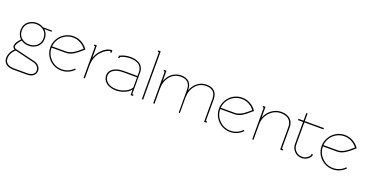

<svg xmlns="http://www.w3.org/2000/svg" viewBox="-33 -1501 4878 2536"><g transform="rotate(20 2406.0 -232.5)"><path d="M106 -34.2Q77.1 -16.1 56.6 22.7Q36.1 61.5 36.1 99.1Q36.1 112.3 39.1 124.3Q42 136.2 50.5 149.9Q59.1 163.6 72.8 173.3Q86.4 183.1 109.9 189.5Q133.3 195.8 164.1 195.8H347.2Q401.4 195.8 428.2 173.8Q455.1 151.9 455.1 120.1Q455.1 90.8 434.6 65.9Q414.1 41 378.9 32.2ZM241.2 -169.9Q280.8 -169.9 314.5 -185.1Q348.1 -200.2 370.6 -233.4Q393.1 -266.6 393.1 -312Q393.1 -379.9 348.1 -417.5Q303.2 -455.1 241.2 -455.1Q179.2 -455.1 134 -417.5Q88.9 -379.9 88.9 -312Q88.9 -244.1 134 -207Q179.2 -169.9 241.2 -169.9ZM361.8 -429.2Q411.1 -383.3 411.1 -312Q411.1 -273.9 396.7 -242.7Q382.3 -211.4 357.9 -191.9Q333.5 -172.4 303.5 -162.1Q273.4 -151.9 241.2 -151.9Q178.7 -151.9 133.8 -185.1Q112.8 -164.1 93.5 -135.3Q74.2 -106.4 74.2 -85Q74.2 -58.6 106.9 -51.8L383.8 15.1Q424.8 24.9 449 54.7Q473.1 84.5 473.1 120.1Q473.1 159.7 440.9 186.8Q408.7 213.9 347.2 213.9H164.1Q89.8 213.9 54 181.4Q18.1 148.9 18.1 99.1Q18.1 61 37.6 21.2Q57.1 -18.6 85.9 -41Q56.2 -54.7 56.2 -85Q56.2 -112.3 76.9 -142.8Q97.7 -173.3 120.1 -195.8Q70.8 -241.7 70.8 -312Q70.8 -350.1 85.4 -381.6Q100.1 -413.1 124.3 -432.6Q148.4 -452.1 178.7 -462.6Q209 -473.1 241.2 -473.1Q294.4 -473.1 337.9 -445.8H463.9V-429.2Z M518.1 -231.9Q518.1 -280.8 537.4 -325.4Q556.6 -370.1 588.9 -402.3Q621.1 -434.6 665.8 -453.9Q710.4 -473.1 758.8 -473.1Q819.8 -473.1 872.6 -444.6Q925.3 -416 959 -367.2L962.9 -359.9L957 -355Q950.2 -349.6 927 -329.1Q903.8 -308.6 886.5 -295.4Q869.1 -282.2 843.5 -265.6Q817.9 -249 790.5 -240.5Q763.2 -231.9 735.8 -231.9H536.1Q536.1 -139.6 601.3 -74.2Q666.5 -8.8 758.8 -8.8Q806.2 -8.8 848.4 -27.3Q890.6 -45.9 921.9 -79.1L935.1 -67.9Q901.4 -31.7 855.7 -11.5Q810.1 8.8 758.8 8.8Q693.4 8.8 637.9 -23.4Q582.5 -55.7 550.3 -111.1Q518.1 -166.5 518.1 -231.9ZM536.1 -250H735.8Q755.9 -250 776.9 -256.1Q797.9 -262.2 814 -269.8Q830.1 -277.3 850.8 -291.7Q871.6 -306.2 882.6 -315.2Q893.6 -324.2 913.1 -341.1Q932.6 -357.9 939 -362.8Q907.2 -405.3 860.1 -430.2Q813 -455.1 758.8 -455.1Q701.7 -455.1 652.1 -428Q602.5 -400.9 571.5 -353.8Q540.5 -306.6 536.1 -250Z M1293.5 -473.1H1302.7V-438H1284.7V-455.1Q1254.4 -452.1 1220.5 -431.2Q1186.5 -410.2 1156.5 -376.7Q1126.5 -343.3 1106.9 -293Q1087.4 -242.7 1087.4 -188V0H1069.3V-445.8H1052.7V-463.9H1087.4V-288.1Q1106 -342.8 1142.1 -386Q1178.2 -429.2 1218 -451.2Q1257.8 -473.1 1293.5 -473.1Z M1730.5 -108.9V-250H1533.2Q1449.2 -250 1402.3 -217.8Q1355.5 -185.5 1355.5 -139.2Q1355.5 -79.6 1403.1 -44.2Q1450.7 -8.8 1524.4 -8.8Q1587.4 -8.8 1647.9 -36.4Q1708.5 -64 1730.5 -108.9ZM1408.2 -430.2V-436L1413.1 -438Q1477.1 -473.1 1564.5 -473.1Q1600.6 -473.1 1632.1 -464.8Q1663.6 -456.5 1689.9 -439.5Q1716.3 -422.4 1731.7 -391.8Q1747.1 -361.3 1747.1 -320.8V-18.1H1765.1V0H1730.5V-79.1Q1698.7 -36.6 1640.6 -13.9Q1582.5 8.8 1524.4 8.8Q1444.3 8.8 1390.9 -31Q1337.4 -70.8 1337.4 -139.2Q1337.4 -194.3 1390.6 -231.2Q1443.8 -268.1 1533.2 -268.1H1730.5V-320.8Q1730.5 -351.6 1720.2 -375.7Q1710 -399.9 1693.8 -414.6Q1677.7 -429.2 1655.3 -438.5Q1632.8 -447.8 1610.8 -451.4Q1588.9 -455.1 1564.5 -455.1Q1485.4 -455.1 1426.3 -424.8V-407.2H1408.2Z M1872.1 -679.2H1906.7V0H1888.7V-661.1H1872.1Z M2272.5 -473.1Q2347.2 -473.1 2385.3 -433.6Q2423.3 -394 2423.3 -320.8V-317.9Q2448.7 -389.2 2503.4 -431.2Q2558.1 -473.1 2629.4 -473.1Q2704.1 -473.1 2742.9 -433.6Q2781.7 -394 2781.7 -320.8V-18.1H2798.3V0H2763.7V-320.8Q2763.7 -342.3 2760 -360.8Q2756.3 -379.4 2747.1 -397.2Q2737.8 -415 2722.9 -427.5Q2708 -439.9 2684.3 -447.5Q2660.6 -455.1 2629.4 -455.1Q2539.6 -455.1 2481.4 -386.5Q2423.3 -317.9 2423.3 -213.9V0H2406.7V-320.8Q2406.7 -342.3 2403.1 -360.8Q2399.4 -379.4 2390.1 -397.2Q2380.9 -415 2366 -427.5Q2351.1 -439.9 2327.4 -447.5Q2303.7 -455.1 2272.5 -455.1Q2182.6 -455.1 2124.5 -386.5Q2066.4 -317.9 2066.4 -213.9V0H2048.3V-445.8H2031.7V-463.9H2066.4V-317.9Q2091.8 -389.2 2146.5 -431.2Q2201.2 -473.1 2272.5 -473.1Z M2888.7 -231.9Q2888.7 -280.8 2908 -325.4Q2927.2 -370.1 2959.5 -402.3Q2991.7 -434.6 3036.4 -453.9Q3081.1 -473.1 3129.4 -473.1Q3190.4 -473.1 3243.2 -444.6Q3295.9 -416 3329.6 -367.2L3333.5 -359.9L3327.6 -355Q3320.8 -349.6 3297.6 -329.1Q3274.4 -308.6 3257.1 -295.4Q3239.7 -282.2 3214.1 -265.6Q3188.5 -249 3161.1 -240.5Q3133.8 -231.9 3106.4 -231.9H2906.7Q2906.7 -139.6 2971.9 -74.2Q3037.1 -8.8 3129.4 -8.8Q3176.8 -8.8 3219 -27.3Q3261.2 -45.9 3292.5 -79.1L3305.7 -67.9Q3272 -31.7 3226.3 -11.5Q3180.7 8.8 3129.4 8.8Q3064 8.8 3008.5 -23.4Q2953.1 -55.7 2920.9 -111.1Q2888.7 -166.5 2888.7 -231.9ZM2906.7 -250H3106.4Q3126.5 -250 3147.5 -256.1Q3168.5 -262.2 3184.6 -269.8Q3200.7 -277.3 3221.4 -291.7Q3242.2 -306.2 3253.2 -315.2Q3264.2 -324.2 3283.7 -341.1Q3303.2 -357.9 3309.6 -362.8Q3277.8 -405.3 3230.7 -430.2Q3183.6 -455.1 3129.4 -455.1Q3072.3 -455.1 3022.7 -428Q2973.1 -400.9 2942.1 -353.8Q2911.1 -306.6 2906.7 -250Z M3681.2 -473.1Q3758.8 -473.1 3804.9 -432.6Q3851.1 -392.1 3851.1 -320.8V-18.1H3869.1V0H3833V-320.8Q3833 -384.3 3792 -419.7Q3751 -455.1 3681.2 -455.1Q3589.8 -455.1 3523.9 -385.5Q3458 -315.9 3458 -213.9V0H3439.9V-445.8H3423.3V-463.9H3458V-311Q3485.8 -384.8 3546.4 -429Q3606.9 -473.1 3681.2 -473.1Z M4010.7 -133.8Q4010.7 -82 4047.4 -45.4Q4084 -8.8 4135.7 -8.8Q4169.4 -8.8 4197.8 -25.1Q4226.1 -41.5 4242.7 -69.8V-87.9H4260.7V-64L4259.8 -62Q4240.7 -29.3 4208 -10.3Q4175.3 8.8 4135.7 8.8Q4076.2 8.8 4034.4 -33Q3992.7 -74.7 3992.7 -133.8V-445.8H3921.9V-463.9H3992.7V-570.8H4010.7V-463.9H4278.8V-445.8H4010.7Z M4331.5 -231.9Q4331.5 -280.8 4350.8 -325.4Q4370.1 -370.1 4402.3 -402.3Q4434.6 -434.6 4479.2 -453.9Q4523.9 -473.1 4572.3 -473.1Q4633.3 -473.1 4686 -444.6Q4738.8 -416 4772.5 -367.2L4776.4 -359.9L4770.5 -355Q4763.7 -349.6 4740.5 -329.1Q4717.3 -308.6 4700 -295.4Q4682.6 -282.2 4657 -265.6Q4631.3 -249 4604 -240.5Q4576.7 -231.9 4549.3 -231.9H4349.6Q4349.6 -139.6 4414.8 -74.2Q4480 -8.8 4572.3 -8.8Q4619.6 -8.8 4661.9 -27.3Q4704.1 -45.9 4735.4 -79.1L4748.5 -67.9Q4714.8 -31.7 4669.2 -11.5Q4623.5 8.8 4572.3 8.8Q4506.8 8.8 4451.4 -23.4Q4396 -55.7 4363.8 -111.1Q4331.5 -166.5 4331.5 -231.9ZM4349.6 -250H4549.3Q4569.3 -250 4590.3 -256.1Q4611.3 -262.2 4627.4 -269.8Q4643.6 -277.3 4664.3 -291.7Q4685.1 -306.2 4696 -315.2Q4707 -324.2 4726.6 -341.1Q4746.1 -357.9 4752.4 -362.8Q4720.7 -405.3 4673.6 -430.2Q4626.5 -455.1 4572.3 -455.1Q4515.1 -455.1 4465.6 -428Q4416 -400.9 4385 -353.8Q4354 -306.6 4349.6 -250Z"/></g></svg>

Font: Rawengulk
Style: Light
Weight: 300
Version: Version 0.92